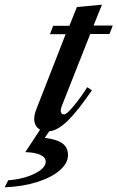

<svg xmlns="http://www.w3.org/2000/svg" viewBox="-118 -552 501 819"><path d="M146 -101Q141 -88 141 -81Q141 -64 156 -64Q167 -64 198.5 -102.5Q230 -141 254 -180L274 -167Q214 -79 171 -37Q128 5 92 8L73 36Q127 43 149.5 60.5Q172 78 172 110Q172 144 137 174.5Q102 205 40.5 224.5Q-21 244 -98 247L-83 217Q-17 212 30 188.5Q77 165 77 138Q77 119 54 108.5Q31 98 -10 97L53 1Q28 -13 28 -45Q28 -64 37 -86L162 -406H95L109 -442H178L210 -522L317 -532L281 -443H363L349 -407H267Z"/></svg>

Font: Ibarra Real Nova
Style: Bold Italic
Weight: 700
Italic angle: -22°
Designer: Jose Maria Ribagorda & Octavio Pardo
Foundry: Octavio Pardo
Version: Version 1.014